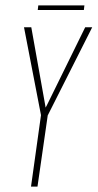

<svg xmlns="http://www.w3.org/2000/svg" viewBox="-20 -692 362 712"><path d="M95 0 132 -265 69 -591H96L148 -300L149 -293L153 -300L296 -591H322L157 -264L119 0ZM120 -655 122 -672H293L291 -655Z"/></svg>

Font: Alumni Sans Thin Thin
Style: Italic
Weight: 250
Italic angle: -8°
Version: Version 1.016